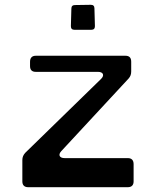

<svg xmlns="http://www.w3.org/2000/svg" viewBox="-20 -779 649 799"><path d="M290 -655H360C370 -655 375 -660 375 -670L373 -744C373 -754 368 -759 358 -759L292 -758C282 -758 277 -753 277 -743L275 -670C275 -660 280 -655 290 -655ZM97 0H512C528 0 536 -9 536 -24V-96C536 -112 528 -121 512 -121H249C227 -121 221 -135 235 -150L515 -452C523 -461 526 -470 526 -482V-522C526 -539 518 -547 502 -547H129C113 -547 105 -538 105 -522V-504C105 -488 113 -480 129 -480H388C410 -480 416 -465 400 -450L85 -143C77 -134 73 -125 73 -113V-24C73 -8 82 0 97 0Z"/></svg>

Font: OpenDyslexic3
Style: Regular
Weight: 400
Designer: Abelardo Gonzalez
Version: Version 3.001;PS 003.001;hotconv 1.0.88;makeotf.lib2.5.64775